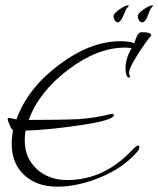

<svg xmlns="http://www.w3.org/2000/svg" viewBox="-20 -626 596 722"><path d="M13 -183 42 -177Q83 -293 201.5 -382Q320 -471 432 -471Q471 -471 485 -463Q495 -499 507 -504Q510 -505 514 -505Q549 -505 549 -492Q547 -492 526.5 -464Q506 -436 485.5 -401Q465 -366 465 -351L469 -336Q469 -334 467 -334Q452 -334 452 -370Q452 -406 475 -445Q461 -447 450 -447Q346 -447 236 -363.5Q126 -280 88 -175Q211 -175 276 -178Q336 -182 401 -198Q408 -198 408 -193Q408 -174 284 -155.5Q160 -137 76 -135Q73 -116 73 -99Q73 -32 118 9.5Q163 51 233 51Q373 51 480 -65Q494 -79 500 -79Q504 -79 504 -71.5Q504 -64 495 -54Q441 7 356 41.5Q271 76 195 76Q119 76 71.5 32.5Q24 -11 24 -86Q24 -108 29 -138Q24 -138 16.5 -155.5Q9 -173 9 -178Q9 -183 13 -183ZM514 -542Q508 -542 503 -549.5Q498 -557 498 -566Q498 -575 520 -590.5Q542 -606 554 -606L556 -605V-606V-605Q552 -599 546 -593L534 -563Q526 -542 514 -542ZM422 -542Q417 -542 412 -549.5Q407 -557 407 -566Q407 -575 429 -590.5Q451 -606 462 -606L465 -605V-606V-605Q461 -599 455 -593L442 -563Q432 -542 422 -542Z"/></svg>

Font: Qwigley
Style: Regular
Weight: 400
Designer: Robert E. Leuschke
Foundry: Robert E. Leuschke
Version: Version 1.003